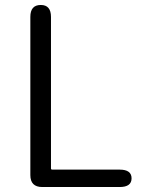

<svg xmlns="http://www.w3.org/2000/svg" viewBox="-20 -752 576 772"><path d="M150 0Q102 0 102 -48V-684Q102 -732 144 -732Q185 -732 185 -684V-75Q185 -70 190 -70H461Q509 -70 509 -35Q509 0 461 0Z"/></svg>

Font: Resource Han Rounded KR Normal
Style: Regular
Weight: 350
Designer: Cyano Hao (round all glyphs); Ryoko NISHIZUKA 西塚涼子 (kana, bopomofo & ideographs); Paul D. Hunt (Latin, Greek & Cyrillic)
Foundry: Cyano Hao
Version: 0.990